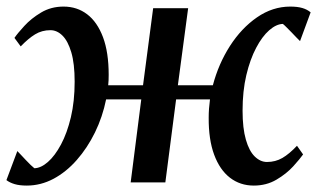

<svg xmlns="http://www.w3.org/2000/svg" viewBox="-29 -568 988 598"><path d="M54.5 10Q32 10 16.8 5.5Q1.5 1 -9 -7L25 -97.5Q28.5 -94 35.5 -86.5Q42.5 -79 50.8 -70.2Q59 -61.5 66.5 -54.2Q74 -47 78 -44Q98.5 -44.5 120.2 -63.5Q142 -82.5 161 -118Q180 -153.5 191.8 -203Q203.5 -252.5 203.5 -313.5Q203.5 -370 193 -405.2Q182.5 -440.5 165.5 -457.2Q148.5 -474 128 -474Q101.5 -474 80.2 -461Q59 -448 35.5 -423.5L16 -450Q25.5 -464 46.8 -487.2Q68 -510.5 99 -529Q130 -547.5 169 -547.5Q211 -547.5 242.5 -523.5Q274 -499.5 291.8 -452.2Q309.5 -405 309.5 -335Q309.5 -327 309.2 -318.5Q309 -310 308 -302.5H416.5L448 -542.5H557L525 -302.5H634Q651.5 -369 687.2 -424.8Q723 -480.5 771.5 -514Q820 -547.5 875 -547.5Q897.5 -547.5 912.8 -543Q928 -538.5 938.5 -529.5L905.5 -440Q901.5 -443.5 894.5 -451Q887.5 -458.5 879 -467.2Q870.5 -476 863.2 -483.2Q856 -490.5 852 -493.5Q831.5 -493 809.5 -473.8Q787.5 -454.5 768.8 -419Q750 -383.5 738.2 -334Q726.5 -284.5 726.5 -223.5Q726.5 -168.5 736.8 -133Q747 -97.5 764.5 -80.5Q782 -63.5 802.5 -63.5Q829 -63.5 850.5 -76Q872 -88.5 896 -114L915 -87Q905.5 -73.5 884.5 -50.2Q863.5 -27 832.2 -8.5Q801 10 761.5 10Q719 10 687.2 -14.5Q655.5 -39 638 -86.2Q620.5 -133.5 621 -202Q621 -215.5 622 -229.5Q623 -243.5 625 -258.5H519.5L486 0H378L411 -258.5H301.5Q290.5 -204 266.8 -155.5Q243 -107 210.2 -69.8Q177.5 -32.5 137.8 -11.2Q98 10 54.5 10Z"/></svg>

Font: Merriweather 48pt Medium
Style: Italic
Weight: 500
Italic angle: -7.8°
Version: Version 2.101